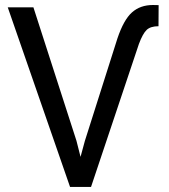

<svg xmlns="http://www.w3.org/2000/svg" viewBox="-20 -740 670 760"><path d="M112.3 -710.9H10.7L257.3 0H340.3L529.8 -565.9C540 -593.3 550.3 -611.8 560.5 -621.6C570.8 -631.3 586.4 -636.2 607.4 -636.2L607.9 -719.7L585.4 -720.2C551.8 -720.2 524.4 -710.4 502.4 -690.9C480.5 -671.4 461.4 -637.2 444.8 -587.9L315.9 -182.1L298.8 -119.1L282.7 -182.6Z"/></svg>

Font: Roboto
Style: Regular
Weight: 400
Designer: Google
Version: Version 2.137; 2017